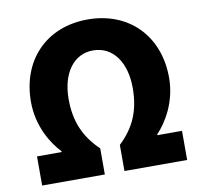

<svg xmlns="http://www.w3.org/2000/svg" viewBox="-83 -847 985 935"><g transform="rotate(-10 409.5 -379.0)"><path d="M51 0H361V-129C286 -201 251 -281 251 -392C251 -517 311 -605 409 -605C508 -605 568 -517 568 -392C568 -281 534 -201 458 -129V0H768V-144H646V-148C693 -197 751 -290 751 -410C751 -617 613 -758 409 -758C205 -758 68 -617 68 -410C68 -290 126 -197 173 -148V-144H51Z"/></g></svg>

Font: Noto Sans HK Black
Style: Regular
Weight: 900
Designer: Ryoko NISHIZUKA 西塚涼子 (kana, bopomofo & ideographs); Paul D. Hunt (Latin, Greek & Cyrillic); Sandoll Communications 산돌커뮤니
Foundry: Adobe
Version: Version 2.004;hotconv 1.0.118;makeotfexe 2.5.65603